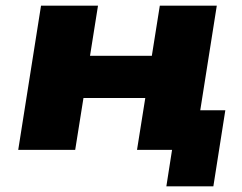

<svg xmlns="http://www.w3.org/2000/svg" viewBox="-20 -526 851 674"><path d="M564 128 584 0H461L490 -182H273L244 0H44L124 -506H324L296 -330H513L541 -506H741L683 -139H771L729 128Z"/></svg>

Font: Nunito Sans 7pt SemiExpanded Black
Style: Italic
Weight: 900
Width: 6
Italic angle: -9°
Designer: Vernon Adams
Foundry: Vernon Adams
Version: Version 3.101;gftools[0.9.27]